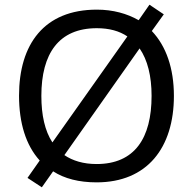

<svg xmlns="http://www.w3.org/2000/svg" viewBox="-20 -766 821 817"><path d="M720 -358C720 -475 687 -570 626 -634L677 -705L616 -746L570 -680C521 -708 461 -725 392 -725C168 -725 61 -578 61 -359C61 -243 90 -148 149 -83L97 -9L158 31L206 -37C254 -6 316 10 391 10C606 10 720 -137 720 -358ZM156 -358C156 -538 230 -646 392 -646C445 -646 488 -634 522 -611L203 -160C171 -209 156 -276 156 -358ZM625 -358C625 -178 553 -68 391 -68C335 -68 289 -82 254 -106L574 -560C608 -511 625 -442 625 -358Z"/></svg>

Font: Noto Sans Mahajani
Style: Regular
Weight: 400
Designer: Monotype Design Team
Foundry: Monotype Imaging Inc.
Version: Version 2.003